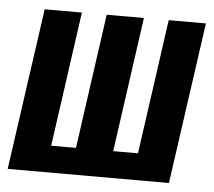

<svg xmlns="http://www.w3.org/2000/svg" viewBox="-42 -541 653 586"><g transform="rotate(5 284.5 -247.5)"><path d="M2 0 72 -495H186L128 -82H204L262 -495H376L318 -82H394L452 -495H566L496 0Z"/></g></svg>

Font: Alumni Sans
Style: Bold Italic
Weight: 700
Italic angle: -8°
Designer: Robert E. Leuschke
Foundry: Robert E. Leuschke
Version: Version 1.016